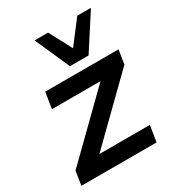

<svg xmlns="http://www.w3.org/2000/svg" viewBox="-181 -865 889 973"><g transform="rotate(-30 263.0 -378.5)"><path d="M8 0 21 -82 388 -441 383 -411H73L88 -505H517L504 -423L134 -61L139 -94H463L448 0ZM261 -554 171 -757H250L320 -625L421 -757H501L370 -554Z"/></g></svg>

Font: Mulish ExtraLight
Style: Italic
Weight: 200
Italic angle: -9°
Designer: Vernon Adams
Foundry: Vernon Adams
Version: Version 3.603